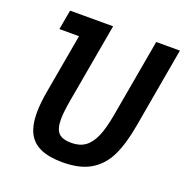

<svg xmlns="http://www.w3.org/2000/svg" viewBox="-131 -845 940 975"><g transform="rotate(20 338.5 -357.5)"><path d="M102 -181.5Q102 -233 114 -299.5L170.5 -619.5H64.5L83.5 -726H316L240 -295.5Q228.5 -230.5 228.5 -192Q228.5 -140 249.2 -118.5Q270 -97 318.5 -97Q363.5 -97 393.2 -118.5Q423 -140 442.2 -185Q461.5 -230 474.5 -304.5L549 -726H677L600.5 -290.5Q582.5 -188 550.8 -123Q519 -58 461.2 -23.5Q403.5 11 310.5 11Q237 11 191 -9.5Q145 -30 123.5 -72.2Q102 -114.5 102 -181.5Z"/></g></svg>

Font: JuliaMono
Style: Bold Italic
Weight: 700
Italic angle: -9°
Monospace: yes
Designer: cormullion
Foundry: corm
Version: Version 0.057; ttfautohint (v1.8.4)